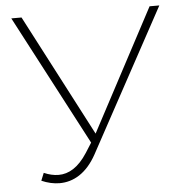

<svg xmlns="http://www.w3.org/2000/svg" viewBox="-51 -749 768 805"><g transform="rotate(-5 333.0 -347.0)"><path d="M69 -700H26L314 -152L288 -111C250 -52 209 -29 167 -29C146 -29 126 -34 105 -43L92 -11C117 0 143 6 168 6C226 6 282 -25 324 -102L649 -700H608L336 -188Z"/></g></svg>

Font: Montserrat-Alt1 ExtLt
Style: Regular
Weight: 200
Designer: Differentunic
Foundry: Differentunic
Version: Version 7.222